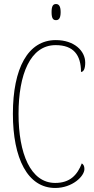

<svg xmlns="http://www.w3.org/2000/svg" viewBox="-20 -923 467 953"><path d="M258 -823C271 -823 281 -831 281 -863C281 -894 271 -903 258 -903C244 -903 236 -894 236 -863C236 -831 244 -823 258 -823ZM254 10C339 10 399 -48 399 -84C399 -99 394 -107 386 -112C364 -55 328 -15 254 -15C131 -15 72 -162 72 -358C72 -553 130 -699 256 -699C345 -699 382 -650 382 -566C395 -566 403 -582 403 -612C403 -671 348 -724 257 -724C118 -724 44 -583 44 -358C44 -137 117 10 254 10Z"/></svg>

Font: Noto Serif Armenian ExtraCondensed Thin
Style: Regular
Weight: 100
Width: 2
Designer: Monotype Design Team
Foundry: Monotype Imaging Inc.
Version: Version 2.008